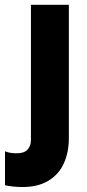

<svg xmlns="http://www.w3.org/2000/svg" viewBox="-55 -545 352 781"><path d="M35.6 215.8Q0 215.8 -34.7 208.5V70.3Q-23.9 75.2 -10.7 76.9Q2.4 78.6 12.2 78.6Q43.5 78.6 57.1 63.5Q70.8 48.3 70.8 24.4V-525.4H225.1V17.1Q225.1 74.2 204.8 119.1Q184.6 164.1 142.3 189.9Q100.1 215.8 35.6 215.8Z"/></svg>

Font: Reddit Sans ExtraBold
Style: Regular
Weight: 800
Designer: Stephen Hutchings
Foundry: Reddit
Version: Version 1.014; ttfautohint (v1.8.4.7-5d5b)